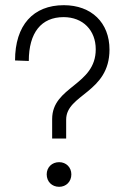

<svg xmlns="http://www.w3.org/2000/svg" viewBox="-20 -728 484 740"><path d="M181 -194H235V-267C235 -365 402 -370 402 -537C402 -641 332 -708 226 -708C108 -708 38 -631 38 -495L91 -493C91 -602 139 -662 225 -662C300 -662 349 -611 349 -538C349 -398 181 -396 181 -269ZM208 -8C235 -8 255 -28 255 -56C255 -83 235 -103 208 -103C180 -103 160 -83 160 -56C160 -28 180 -8 208 -8Z"/></svg>

Font: Arthouse Owned Light
Style: Regular
Weight: 300
Designer: Jeremy Tribby
Foundry: Tribby Type
Version: Version 1.000;PS 001.000;hotconv 1.0.88;makeotf.lib2.5.64775